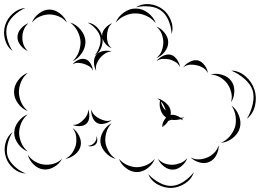

<svg xmlns="http://www.w3.org/2000/svg" viewBox="-67 -796 1278 944"><path d="M602 -760Q631 -779 667.5 -775.5Q704 -772 732 -751Q759 -731 773 -696.5Q787 -662 777 -629Q775 -664 761.5 -695.5Q748 -727 726 -743Q704 -760 669.5 -764Q635 -768 602 -760ZM-5 -545Q-33 -566 -42.5 -602Q-52 -638 -42 -671Q-32 -704 -4.5 -729Q23 -754 58 -757Q26 -743 1 -719Q-24 -695 -32 -668Q-40 -642 -32 -608Q-24 -574 -5 -545ZM502 -685Q513 -714 542 -734.5Q571 -755 602 -754Q633 -754 661 -732.5Q689 -711 699 -682Q679 -706 652.5 -718Q626 -730 601 -730Q576 -731 549 -719.5Q522 -708 502 -685ZM90 -685Q99 -710 124 -729.5Q149 -749 176 -749Q203 -749 228 -729.5Q253 -710 262 -685Q245 -706 221.5 -715.5Q198 -725 176 -725Q154 -725 130.5 -715.5Q107 -706 90 -685ZM482 -559Q467 -564 454 -578Q441 -592 437 -608Q440 -584 430 -560Q420 -536 399 -523Q415 -544 422.5 -568.5Q430 -593 426 -614Q421 -634 404 -653.5Q387 -673 364 -685Q390 -682 410 -662Q430 -642 435 -618Q435 -619 435 -621Q435 -641 451 -658.5Q467 -676 485 -682Q470 -670 464.5 -653Q459 -636 459 -621Q458 -605 462.5 -588Q467 -571 482 -559ZM278 -685Q307 -677 329 -650.5Q351 -624 353 -595Q355 -565 336 -536Q317 -507 290 -495Q312 -516 321 -542.5Q330 -569 329 -593Q327 -617 314.5 -642Q302 -667 278 -685ZM70 -545Q50 -553 34 -573Q18 -593 19 -615Q19 -636 36 -655.5Q53 -675 73 -682Q57 -668 50 -649.5Q43 -631 43 -614Q42 -597 48 -578.5Q54 -560 70 -545ZM702 -665Q725 -657 742.5 -634.5Q760 -612 760 -588Q760 -563 742.5 -541Q725 -519 702 -511Q721 -526 728.5 -547Q736 -568 736 -588Q736 -607 728.5 -628Q721 -649 702 -665ZM406 -448Q396 -464 395 -487.5Q394 -511 406 -526Q418 -541 441 -545Q464 -549 482 -543Q463 -542 449 -532.5Q435 -523 425 -511Q415 -499 408.5 -483Q402 -467 406 -448ZM702 -495Q713 -510 733 -520.5Q753 -531 772 -527Q790 -522 803 -503.5Q816 -485 818 -466Q810 -483 795.5 -491.5Q781 -500 766 -504Q751 -507 734 -506.5Q717 -506 702 -495ZM290 -480Q300 -493 318.5 -501.5Q337 -510 353 -505Q369 -500 379 -482.5Q389 -465 390 -448Q384 -463 371 -470.5Q358 -478 346 -482Q333 -486 318.5 -487Q304 -488 290 -480ZM834 -465Q845 -481 866 -492Q887 -503 906 -499Q925 -494 939 -475Q953 -456 955 -437Q946 -454 931 -463Q916 -472 900 -475Q885 -479 867.5 -478Q850 -477 834 -465ZM1070 -449Q1109 -448 1140.5 -420.5Q1172 -393 1184 -355Q1196 -318 1187 -277.5Q1178 -237 1147 -212Q1167 -246 1175.5 -284Q1184 -322 1175 -352Q1165 -382 1135.5 -408Q1106 -434 1070 -449ZM70 -250Q42 -260 22 -287Q2 -314 2 -344Q2 -374 22 -401Q42 -428 70 -438Q47 -419 36.5 -393.5Q26 -368 26 -344Q26 -320 36.5 -294.5Q47 -269 70 -250ZM969 -430Q995 -437 1024.5 -428.5Q1054 -420 1070 -398Q1086 -377 1085 -346Q1084 -315 1069 -293Q1076 -319 1069.5 -343Q1063 -367 1051 -384Q1038 -402 1017 -415Q996 -428 969 -430ZM730 -171Q731 -197 749 -217V-218Q748 -219 746 -221Q729 -234 722 -257.5Q715 -281 720 -302Q713 -308 706 -312Q713 -311 721 -308Q721 -310 722 -312V-307Q740 -299 754.5 -284Q769 -269 772 -251Q774 -241 772 -232Q772 -231 773 -231Q784 -233 797 -229Q810 -225 821 -217Q831 -217 840 -219Q834 -215 827 -212Q831 -208 835 -204Q828 -208 820 -210Q799 -204 777 -207H776Q767 -205 760 -201Q748 -181 730 -171Q736 -179 741 -187Q734 -180 730 -171ZM724 -298Q726 -284 732.5 -272.5Q739 -261 748 -252Q745 -264 739 -276Q733 -288 724 -298ZM1071 -277Q1096 -259 1108 -227Q1120 -195 1112 -167Q1104 -138 1077 -117Q1050 -96 1020 -94Q1047 -106 1064.5 -128Q1082 -150 1089 -173Q1095 -196 1091.5 -224Q1088 -252 1071 -277ZM366 -258Q373 -243 372 -222Q371 -201 359 -189Q347 -177 326 -176Q305 -175 290 -182Q307 -181 320 -188.5Q333 -196 342 -206Q352 -215 359.5 -228Q367 -241 366 -258ZM482 -206Q469 -194 448 -188.5Q427 -183 411 -191Q395 -200 387.5 -220Q380 -240 382 -258Q386 -241 397.5 -230Q409 -219 422 -213Q435 -206 450.5 -202.5Q466 -199 482 -206ZM70 -51Q43 -61 23 -87.5Q3 -114 3 -143Q3 -172 23 -198Q43 -224 70 -234Q48 -216 37.5 -191Q27 -166 27 -143Q27 -120 37.5 -94.5Q48 -69 70 -51ZM502 -15Q475 -21 453 -44.5Q431 -68 427 -95Q424 -123 440.5 -150.5Q457 -178 482 -190Q463 -170 456 -145Q449 -120 451 -98Q454 -76 466.5 -53Q479 -30 502 -15ZM290 -166Q310 -153 322.5 -127Q335 -101 329 -77Q323 -53 300.5 -35.5Q278 -18 254 -15Q276 -26 288.5 -45Q301 -64 306 -83Q310 -102 307.5 -124.5Q305 -147 290 -166ZM60 57Q27 56 -0.5 32.5Q-28 9 -38 -23Q-49 -56 -40.5 -91Q-32 -126 -5 -147Q-23 -118 -30 -85Q-37 -52 -29 -26Q-20 -1 4.5 22Q29 45 60 57ZM407 -127Q412 -118 411.5 -106.5Q411 -95 404 -87Q398 -80 386 -77.5Q374 -75 365 -79Q375 -79 383 -83.5Q391 -88 397 -94Q402 -100 405.5 -108.5Q409 -117 407 -127ZM1008 -82Q1010 -59 997 -34Q984 -9 962 0Q940 10 913.5 2.5Q887 -5 870 -22Q891 -11 913 -12.5Q935 -14 953 -22Q970 -29 986 -44.5Q1002 -60 1008 -82ZM238 -15Q226 9 199.5 24.5Q173 40 147 37Q120 34 98 12.5Q76 -9 70 -35Q85 -13 106.5 -1Q128 11 149 13Q171 16 195 9.5Q219 3 238 -15ZM854 -19Q847 2 827 19.5Q807 37 784 38Q761 39 739.5 22.5Q718 6 710 -15Q725 2 745 8.5Q765 15 783 14Q801 13 820.5 5.5Q840 -2 854 -19ZM694 -15Q685 11 659.5 30.5Q634 50 606 50Q578 50 552.5 30.5Q527 11 518 -15Q536 6 560 16Q584 26 606 26Q628 26 652 16Q676 6 694 -15ZM886 51Q875 85 843.5 105.5Q812 126 777 128Q742 129 708.5 111Q675 93 662 60Q686 86 717 102.5Q748 119 776 118Q805 117 834.5 98Q864 79 886 51Z"/></svg>

Font: Rubik Puddles
Style: Regular
Weight: 400
Designer: Hubert and Fischer, NaN
Foundry: Hubert and Fischer, NaN
Version: Version 2.200